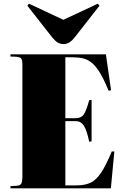

<svg xmlns="http://www.w3.org/2000/svg" viewBox="-20 -1026 668 1046"><path d="M37 0V-12L71 -14Q90 -15 96 -26Q102 -37 102 -70V-673Q102 -698 95.5 -707Q89 -716 66 -717L37 -718V-730H557L585 -535L572 -531Q547 -592 525 -628.5Q503 -665 480.5 -683.5Q458 -702 432 -708Q406 -714 373 -714H336V-382H392Q422 -382 436 -402Q450 -422 466 -480L479 -482V-256L466 -254Q453 -316 437 -341Q421 -366 393 -366H336V-16H396Q441 -16 472 -30Q503 -44 530 -84Q557 -124 589 -201H603L584 0ZM325 -786Q308 -786 294 -794.5Q280 -803 263 -824L129 -995L138 -1006L325 -918L513 -1006L522 -995L385 -820Q373 -805 359 -795.5Q345 -786 325 -786Z"/></svg>

Font: Literata 72pt Black
Style: Regular
Weight: 900
Designer: Latin by Veronika Burian and Jose Scaglione. Greek by Irene Vlachou. Cyrillic by Vera Evstafieva.
Foundry: TypeTogether
Version: Version 3.002